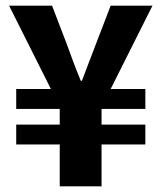

<svg xmlns="http://www.w3.org/2000/svg" viewBox="-20 -655 568 675"><path d="M190 -147V0H337V-147H491V-217H337V-272H491V-342H369L516 -635H369L318 -502C301 -459 285 -415 268 -371H264C246 -414 230 -458 214 -502L163 -635H12L159 -342H37V-272H190V-217H37V-147Z"/></svg>

Font: Cambridge Sans Bold
Style: Regular
Weight: 700
Version: Version 2.020;PS 002.020;hotconv 1.0.88;makeotf.lib2.5.64775